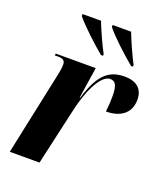

<svg xmlns="http://www.w3.org/2000/svg" viewBox="-141 -859 812 953"><g transform="rotate(20 265.5 -383.0)"><path d="M285 -606H296V-615C271 -661 243 -725 227 -766H130L129 -756C158 -719 236 -646 285 -606ZM444 -606H454V-615C430 -661 402 -724 386 -766H289L288 -756C317 -718 395 -646 444 -606ZM118 -443 24 0H181L247 -292C279 -437 329 -510 369 -510C393 -510 409 -498 409 -434C409 -413 408 -386 404 -351C474 -351 531 -383 531 -459C531 -515 497 -546 433 -546C352 -546 300 -505 261 -372H258L283 -536H72L70 -526H88C117 -526 125 -515 125 -498C125 -480 122 -463 118 -443Z"/></g></svg>

Font: Noto Serif Display Condensed ExtraBold
Style: Italic
Weight: 800
Width: 3
Italic angle: -12°
Designer: Monotype Design Team
Foundry: Monotype Imaging Inc.
Version: Version 2.009